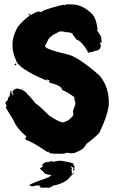

<svg xmlns="http://www.w3.org/2000/svg" viewBox="-20 -737 539 888"><path d="M286.1 -716.8H309.6Q363.8 -716.8 409.2 -668.9Q424.8 -649.9 430.7 -606.4V-601.1L428.7 -597.2L446.3 -569.8Q448.2 -569.8 450.2 -540.5L446.3 -538.6Q446.3 -540.5 444.3 -540.5L442.4 -536.6V-534.7L446.3 -529.3Q446.3 -502 418.9 -502Q418.9 -500 415 -500Q415 -502 413.1 -502Q413.1 -496.1 405.3 -496.1Q401.4 -498 399.4 -498Q399.4 -495.6 391.6 -492.7Q383.8 -495.6 383.8 -498Q385.7 -498 385.7 -500Q355 -549.3 335 -553.2L317.4 -575.2Q317.4 -588.4 280.3 -588.4Q280.3 -591.8 256.8 -591.8Q207 -569.3 200.2 -547.9Q188.5 -527.3 188.5 -522Q193.4 -508.3 292 -485.4Q339.8 -475.6 440.4 -387.7Q483.4 -335.9 483.4 -262.7Q483.4 -213.4 438.5 -121.6Q415.5 -97.7 379.9 -71.8Q367.2 -46.9 344.7 -38.6Q322.3 -27.8 319.3 -27.8L315.4 -29.8L311.5 -27.8Q292 -29.3 292 -31.2Q279.3 -25.9 260.7 -25.9H247.1Q245.1 -25.9 245.1 -27.8L241.2 -25.9H237.3Q204.1 -25.9 204.1 -37.1Q200.2 -36.1 200.2 -33.2Q126.5 -82.5 104.5 -88.4Q101.6 -88.4 96.7 -95.7V-97.7L102.5 -105Q54.2 -147 42 -182.1Q6.8 -237.8 6.8 -240.7Q10.7 -245.6 10.7 -248Q4.9 -258.3 4.9 -264.6Q7.8 -264.6 16.6 -275.9V-285.2Q25.4 -285.2 28.3 -316.4H30.3Q34.2 -315.4 34.2 -312.5Q30.3 -312 30.3 -309.1Q38.1 -309.1 38.1 -295.9H40Q40 -297.9 42 -301.8Q38.1 -307.6 38.1 -312.5V-316.4Q51.8 -327.1 55.7 -327.1H63.5Q95.7 -319.8 106.4 -301.8Q124.5 -285.2 145.5 -257.3Q151.9 -257.3 208 -202.1Q254.9 -170.9 272.5 -170.9Q301.3 -178.7 317.4 -202.1L319.3 -206.1Q319.3 -212.4 317.4 -222.7Q329.1 -254.9 329.1 -259.3Q329.1 -262.2 323.2 -281.2Q325.2 -284.7 325.2 -286.6Q298.8 -307.1 266.6 -321.8Q266.6 -340.3 213.9 -353Q210.9 -353 206.1 -360.4V-362.3H210Q210 -366.7 192.4 -369.6L194.3 -365.7H192.4Q62.5 -420.9 53.7 -459.5Q38.1 -495.1 38.1 -520V-540.5Q40.5 -572.8 61.5 -611.8Q87.9 -645 118.2 -665.5Q115.2 -665.5 110.4 -672.9H114.3Q122.1 -669.9 122.1 -667Q148.9 -683.6 159.2 -683.6L172.9 -681.6Q172.9 -689.9 262.7 -712.9V-711.4Q269 -714.8 274.4 -714.8Q275.4 -714.8 282.2 -712.9Q282.7 -716.8 286.1 -716.8ZM51.8 -442.9Q55.7 -442.4 55.7 -439.5Q55.7 -435.5 51.8 -435.5H47.9V-439.5Q48.3 -442.9 51.8 -442.9ZM196.3 -363.8H200.2V-362.3H196.3ZM81.1 -327.1H85V-323.7H81.1ZM28.3 -295.9V-292.5H30.3V-295.9ZM260.7 5.9Q300.8 12.2 320.3 19.5V21.5H316.9Q324.2 27.8 324.2 32.7V40.5Q324.2 41.5 322.3 41.5L326.2 45.4Q320.3 50.3 320.3 52.2H316.9Q319.3 43 320.3 40.5Q318.4 35.6 314.9 35.6Q314.9 36.6 313 36.6Q309.1 34.2 309.1 31.7H305.7V32.7Q313 39.6 313 46.4H311V53.2L314.9 56.2L311 57.1L313 63.5L311 68.4Q314.9 68.4 318.8 62.5H322.3V63.5Q312 71.3 292.5 94.2Q263.7 115.7 226.6 121.1L210 130.9H170.4Q168 130.9 163.1 125V121.1H167V120.1H165L161.1 121.1L151.9 120.1Q133.8 125 127.4 125L114.3 119.1Q137.7 106 183.6 91.3Q217.3 78.1 217.3 73.2Q183.6 68.4 183.6 60.5L165 43.5V42.5Q170.9 36.6 178.2 33.7L174.3 27.3Q178.2 27.3 178.2 25.4Q176.3 23.4 176.3 22.5L190.9 12.7V13.7Q198.7 13.7 217.3 8.8L236.3 11.7L234.4 9.8V8.8Q240.2 8.8 260.7 5.9Z"/></svg>

Font: Mister Brush
Style: Regular
Weight: 400
Designer: GGBotNet
Foundry: GGBotNet
Version: 1.00